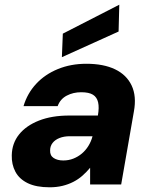

<svg xmlns="http://www.w3.org/2000/svg" viewBox="-20 -784 644 816"><path d="M191 12Q134 12 98 -5.5Q62 -23 45.5 -54Q29 -85 30 -124Q31 -175 61 -212.5Q91 -250 145.5 -271.5Q200 -293 275 -293H396Q402 -327 397 -349Q392 -371 375 -381.5Q358 -392 325 -392Q291 -392 263.5 -377.5Q236 -363 225 -333H80Q96 -387 133.5 -427.5Q171 -468 226 -490.5Q281 -513 347 -513Q420 -513 469 -489.5Q518 -466 539.5 -420.5Q561 -375 549 -310L495 0H363V-71Q348 -53 330.5 -37.5Q313 -22 291.5 -11Q270 0 245 6Q220 12 191 12ZM249 -102Q272 -102 292 -110Q312 -118 328 -131.5Q344 -145 355.5 -163.5Q367 -182 373 -204V-205H277Q252 -205 233 -197.5Q214 -190 203.5 -176.5Q193 -163 193 -145Q192 -123 208 -112.5Q224 -102 249 -102ZM243 -541 247 -641 487 -764 484 -650Z"/></svg>

Font: DM Sans 17pt Black
Style: Italic
Weight: 900
Italic angle: -10°
Version: Version 4.004;gftools[0.9.30]